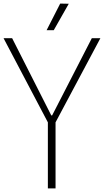

<svg xmlns="http://www.w3.org/2000/svg" viewBox="-27 -1055 582 1075"><path d="M241 0V-370L-7 -841H41L260 -409H265L487 -841H535L284 -370V0ZM234 -886 310 -1035 358 -1034 274 -886Z"/></svg>

Font: Matangi Light
Style: Regular
Weight: 300
Designer: Prashant Pant
Foundry: The Graphic Ant
Version: Version 3.002